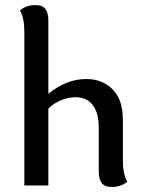

<svg xmlns="http://www.w3.org/2000/svg" viewBox="-20 -740 572 766"><path d="M426.3 5.9Q397.9 5.9 386 -9.5Q374 -24.9 374 -55.7V-231Q374 -289.6 350.1 -320.8Q326.2 -352.1 281.2 -352.1Q253.4 -352.1 224.9 -340.8Q196.3 -329.6 172.9 -306.6V0H77.1V-613.8Q77.1 -668 59.6 -698.7Q85.4 -719.7 121.1 -719.7Q149.4 -719.7 161.1 -704.3Q172.9 -689 172.9 -658.2V-365.7Q245.1 -424.8 324.2 -424.8Q365.7 -424.8 398.7 -406.7Q431.6 -388.7 450.9 -354Q470.2 -319.3 470.2 -256.3V-100.1Q470.2 -45.9 487.8 -15.1Q461.9 5.9 426.3 5.9Z"/></svg>

Font: Bainsley
Style: Regular
Weight: 400
Designer: Paul James MIller
Foundry: High-Logic / Made with FontCreator
Version: Version 1.411;March 28, 2021;FontCreator 13.0.0.2683 64-bit